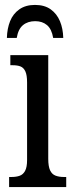

<svg xmlns="http://www.w3.org/2000/svg" viewBox="-20 -760 300 780"><path d="M17 0V-41H27Q46 -41 60 -46Q74 -51 82 -66Q90 -81 90 -110V-425Q90 -455 83 -470Q76 -485 63.5 -490Q51 -495 32 -495H22V-536H176V-115Q176 -84 183.5 -68Q191 -52 205.5 -46.5Q220 -41 239 -41H249V0ZM8 -606Q9 -644 21 -674Q33 -704 58.5 -722Q84 -740 122 -740Q161 -740 186 -722Q211 -704 223.5 -674Q236 -644 237 -606H196Q190 -642 171 -658Q152 -674 123 -674Q93 -674 73.5 -658Q54 -642 48 -606Z"/></svg>

Font: Noto Serif ExtraCondensed
Style: Regular
Weight: 400
Width: 2
Designer: Monotype Design Team
Foundry: Monotype Imaging Inc.
Version: Version 2.013